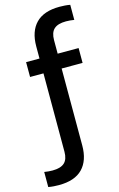

<svg xmlns="http://www.w3.org/2000/svg" viewBox="-215 -878 722 1169"><g transform="rotate(-15 146.0 -294.0)"><path d="M4 230Q-11 230 -28.8 228.8Q-46.5 227.5 -62.5 224.5V129.5Q-48.5 131.5 -36.5 132.8Q-24.5 134 -11 134Q40.5 134 64.5 112Q88.5 90 88.5 42.5V-451.5H4V-545H88.5V-621.5Q88.5 -716 138.2 -767Q188 -818 287.5 -818Q303 -818 320.8 -816.8Q338.5 -815.5 354 -812.5V-717.5Q340.5 -719.5 328.5 -720.8Q316.5 -722 302.5 -722Q251 -722 227 -700Q203 -678 203 -630.5V-545H335V-451.5H203V33.5Q203 128 153.5 179Q104 230 4 230Z"/></g></svg>

Font: Encode Sans Condensed SemiBold
Style: Regular
Weight: 600
Width: 3
Designer: Multiple Designers
Foundry: Impallari Type
Version: Version 3.000; ttfautohint (v1.8.3) -l 8 -r 50 -G 200 -x 14 